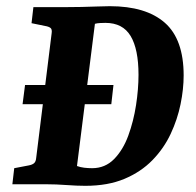

<svg xmlns="http://www.w3.org/2000/svg" viewBox="-20 -596 635 621"><path d="M256 5Q229 5 195 2.5Q161 0 131 0H20L26 -52L73 -61Q84 -63 90 -68Q96 -73 97 -85L147 -488Q149 -501 143.5 -505.5Q138 -510 126 -512L82 -521L88 -573H198Q217 -573 243 -573.5Q269 -574 294.5 -575Q320 -576 335 -576Q452 -576 513 -522.5Q574 -469 574 -352Q574 -308 564 -259Q554 -210 532 -163Q510 -116 473 -78Q436 -40 382.5 -17.5Q329 5 256 5ZM53 -259 61 -321H347L340 -259ZM278 -52Q320 -52 349 -81.5Q378 -111 395 -157.5Q412 -204 420 -256Q428 -308 428 -354Q428 -437 402.5 -479.5Q377 -522 321 -522Q314 -522 304 -521.5Q294 -521 287 -519L229 -59Q240 -55 252.5 -53.5Q265 -52 278 -52Z"/></svg>

Font: Rasa
Style: Bold Italic
Weight: 700
Italic angle: -7.10001°
Designer: Anna Giedrys (Yrsa+Rasa design), David Brezina (Yrsa art-direction, Rasa art-direction, design)
Foundry: Rosetta Type Foundry
Version: Version 2.004